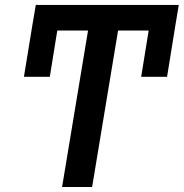

<svg xmlns="http://www.w3.org/2000/svg" viewBox="-20 -747 734 767"><path d="M694.2 -727.3H122.9L120.4 -711.6L107.2 -634.2L105.8 -625L75.6 -440.3H179L208.8 -625H331.7L228 0H348L451.7 -625H573.9L544 -440.3H647.4L682.5 -657.3Z"/></svg>

Font: Magic Ui Pro Semi Bold
Style: Italic
Weight: 600
Italic angle: -9.39999°
Designer: Stefan Endress, Andreas Faust
Version: Version 1.000;FEAKit 1.0